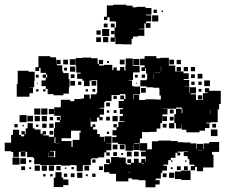

<svg xmlns="http://www.w3.org/2000/svg" viewBox="-20 -764 975 814"><path d="M249 -360H207V-365H182V-387H174V-399H156V-423H174V-434H161V-448H175V-455H152V-476H146V-463H130V-479H143V-526H193V-521H218V-494H219V-510H237V-492H221V-487H244V-461H248V-454H271V-428H251H275V-394H272V-367H249ZM60 -99H36V-120H27V-123H0V-159H27V-162V-192H35V-214H61V-192H69V-186H83V-194H71V-208H85V-196H89V-220H127V-215H152V-197H161V-208H175V-194H164V-190H187V-184H209V-220H213V-246H234V-254H221V-268H235V-255H237V-273H210V-309H237V-312H238V-341H278V-335H295V-344H323V-346H336V-363H360V-346H365V-364H389V-370H392V-395V-424H367V-422H360V-399H336V-422H329V-430H307V-452H322V-456H303V-484H301V-518H329V-520H367V-517H394V-493H399V-510H417V-492H400V-486H420V-489H456V-467H461V-478H475V-465H489V-480H507V-465H512V-487H513V-516H543V-487H544V-455V-425H526V-423H540V-399H526H546V-397H574V-365H546V-363H544V-344H546V-363H570V-340H596V-343H640V-342H662V-359H656V-388H655V-392H629V-394H601V-428H604V-452H599V-476H596V-463H580V-479H593V-487H574V-515H593V-526H643V-517H660V-519H696V-486H723V-461H758V-453H780V-429H759V-425H782V-397H762V-396H783V-371H785V-394H811V-368H788V-364H811V-340H840V-369H860V-372H849V-390H867V-379H916V-323H909V-300H903V-276V-246H875V-244H854V-241H868V-221H849V-210H826V-203H770V-214H751V-238H750V-219H726V-242H719V-280H726V-303H750V-284H753V-304H751V-327V-308H726V-303H690V-279H669V-271H688V-251H668V-270H667V-242H660V-219H644V-205H615V-204H582V-177H573V-157H604V-131H624V-165H651V-168H705V-166H733V-161H758V-160H787V-156H813V-133H815V-154H841V-132H843V-156H867V-162H909V-120H879V-108H885V-54H841V-38H815V-57H807V-42H789V-60H804V-66H783V-89H776V-102H759V-120H776V-122H758V-121H733V-117H744V-105H732V-116H724V-95H704V-85H693V-66H673V-61H688V-41H668V-56V-31H662V-7H640V0H657V18H639V30H597V1H596V0H567V-3H540V-8H524V5H472V-27H444V-34H421V-68H444V-73H430V-89H446V-75H451V-98H485V-96H513V-71H518V-67H535V-73H520V-89H536V-74H548V-91H568V-74H579V-90H597V-78H599V-91H598V-101H578V-121H598V-125H572V-156H548V-154H571V-128H545V-151H544V-125H512V-151H508V-131H488V-151H508V-153H480V-159H456V-183H474V-190H457V-212H474V-224H461V-238H475V-225H482V-247H508V-250H487V-272H501V-281H488V-301H501V-306H483V-336H505V-343H490V-359H506V-344H512V-363H510V-365H488V-361H453V-336H427V-332H422V-307H403V-304H421V-278H403V-268H415V-254H401V-266H391V-248H365V-263H364V-245V-227H372V-237H384V-225H374V-215H392V-196H403V-184H421V-164H423V-186H453V-156H431V-155H452V-127H431V-118H445V-104H431V-118H422V-97H396V-93H369V-90H365V-64H336V-63H331V-38H305V-63H300V-64H277V-62H239V-65H215V-64H185H151V-93V-68H125V-94H150H121V-116V-98H95V-120H88V-101H68V-120H60ZM571 -488H545V-514H571ZM300 -489H276V-513H300ZM268 -491H248V-511H268ZM718 -491H698V-511H718ZM508 -491H488V-511H508ZM747 -492H729V-510H747ZM442 -497H434V-505H442ZM572 -457H544V-485H572ZM663 -461V-483H662V-461ZM693 -461V-483V-461ZM299 -460H277V-482H299ZM807 -462H789V-480H807ZM747 -462H729V-480H747ZM777 -462H759V-480H777ZM264 -465H252V-477H264ZM105 -354H51V-408H55V-434V-464H101V-460H127V-422H125V-394H105V-393H120V-369H105ZM637 -456H658V-457H637ZM633 -430V-452H632V-430ZM838 -431H818V-451H838ZM296 -433H280V-449H296ZM806 -433H790V-449H806ZM595 -434H581V-448H595ZM180 -435V-448H175V-435ZM144 -435H132V-447H144ZM564 -435H552V-447H564ZM601 -398H575V-424H601ZM870 -399H846V-423H870ZM298 -401H278V-421H298ZM388 -401H368V-421H388ZM805 -404H791V-418H805ZM835 -404H821V-418H835ZM325 -404H311V-418H325ZM560 -409H556V-413H560ZM140 -409H136V-413H140ZM598 -371H578V-391H598ZM384 -375H372V-387H384ZM834 -375H822V-387H834ZM173 -376H163V-386H173ZM143 -376H133V-386H143ZM353 -376H343V-386H353ZM837 -342H819V-360H837ZM475 -344H461V-358H475ZM446 -313H430V-329H446ZM151 -278H125V-304H151ZM669 -303H690V-304H669ZM181 -278H155V-304H181ZM209 -280H187V-302H209ZM873 -278V-300H872V-278ZM716 -283H700V-299H716ZM474 -285H462V-297H474ZM443 -286H433V-296H443ZM93 -246H63V-276H93ZM120 -249H96V-273H120ZM479 -250H457V-272H479ZM149 -250H127V-272H149ZM179 -250H157V-272H179ZM446 -253H430V-269H446ZM716 -253H700V-269H716ZM205 -254H191V-268H205ZM509 -251V-264V-251ZM119 -220H97V-242H119ZM719 -220H697V-242H719ZM207 -222H189V-240H207ZM177 -222H159V-240H177ZM686 -223H670V-239H686ZM896 -223H880V-239H896ZM55 -224H41V-238H55ZM143 -226H133V-236H143ZM81 -228H75V-234H81ZM902 -187H874V-215H902ZM281 -178H241V-166H283V-141H288V-171H317V-202H322V-210H297H282V-207H281ZM206 -193H190V-209H206ZM443 -196H433V-206H443ZM215 -158V-182H211V-158ZM215 -157H233V-158H215ZM478 -131H458V-151H478ZM820 -127H837V-128H820ZM215 -125H230H215ZM209 -100H187V-118H186V-98H214V-124H191V-122H209ZM69 -121H87V-122H69ZM568 -101H548V-121H568ZM538 -101H518V-121H538ZM476 -103H460V-119H476ZM502 -107H494V-115H502ZM215 -97H230H215ZM63 -66H33V-96H63ZM90 -69H66V-93H90ZM385 -74H371V-88H385ZM113 -76H103V-86H113ZM771 -78H765V-84H771ZM711 -78H705V-84H711ZM581 -70H591V-72H581ZM179 -40H157V-62H179ZM149 -40H127V-62H149ZM209 -40H187V-62H209ZM358 -41H338V-61H358ZM237 -42H219V-60H237ZM746 -43H730V-59H746ZM776 -43H760V-59H776ZM86 -43H70V-59H86ZM416 -43H400V-59H416ZM293 -46H283V-56H293ZM112 -47H104V-55H112ZM712 -47H704V-55H712ZM261 -48H255V-54H261ZM788 -1H748V-5H722V-37H748V-41H788ZM524 -34H535V-35H524ZM248 29H208V-11H215V-34H241V-11H248V-3H270V21H248ZM329 -10H307V-32H329ZM719 -10H697V-32H719ZM296 -13H280V-29H296ZM686 -13H670V-29H686ZM385 -14H371V-28H385ZM265 -14H251V-28H265ZM203 -16H193V-26H203ZM173 -16H163V-26H173ZM352 -17H344V-25H352ZM467 -587H449V-605H466V-648H472V-669H471V-688V-673H445V-691H435V-679H421V-693H433V-741H460V-744H516V-740H542V-733H559V-735H597V-730H622V-702H599V-699H621V-673H599V-666H618V-646H598V-665H592V-642H570V-640H592V-612H565V-609H544V-600H538V-576H498V-577H469V-604H467ZM645 -709H631V-723H645ZM671 -713H665V-719H671ZM651 -673H625V-699H651ZM436 -648H420V-664H436ZM466 -648H450V-664H466ZM443 -611H413V-641H443ZM407 -617H389V-635H407ZM465 -619H451V-633H465ZM439 -585H417V-607H439ZM408 -586H388V-606H408Z"/></svg>

Font: Rubik Storm
Style: Regular
Weight: 400
Designer: Hubert and Fischer, NaN
Foundry: Hubert and Fischer, NaN
Version: Version 2.201